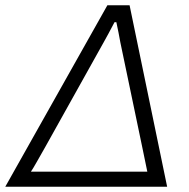

<svg xmlns="http://www.w3.org/2000/svg" viewBox="-51 -706 713 726"><path d="M-31 0H581L439 -686H355ZM66 -57C77 -73 97 -110 120 -150L341 -546C348 -558 369 -597 382 -622H389C394 -600 401 -563 404 -546L487 -149C491 -129 500 -85 506 -57Z"/></svg>

Font: Archivo ExtraLight
Style: Italic
Weight: 200
Italic angle: -10°
Designer: Hector Gatti
Foundry: Omnibus-Type
Version: Version 2.001